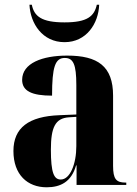

<svg xmlns="http://www.w3.org/2000/svg" viewBox="-20 -785 581 815"><path d="M254 -606C347 -606 398 -685 401 -765H391C380 -716 351 -690 254 -690C156 -690 125 -716 115 -765H105C109 -685 160 -606 254 -606ZM178 10C237 10 283 -13 303 -83H305V0H516V-10H513C473 -10 460 -25 460 -81V-379C460 -504 395 -549 265 -549C160 -549 74 -517 74 -446C74 -398 116 -379 201 -379C201 -501 214 -539 255 -539C291 -539 304 -512 304 -424V-299L232 -296C102 -291 37 -243 37 -144C37 -43 97 10 178 10ZM238 -23C209 -23 196 -51 196 -150C196 -245 215 -283 272 -287L304 -289V-165C304 -88 277 -23 238 -23Z"/></svg>

Font: Noto Serif Display Condensed ExtraBold
Style: Regular
Weight: 800
Width: 3
Designer: Monotype Design Team
Foundry: Monotype Imaging Inc.
Version: Version 2.009